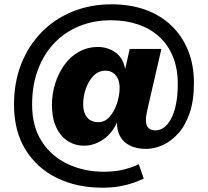

<svg xmlns="http://www.w3.org/2000/svg" viewBox="-20 -685 964 891"><path d="M454 186Q336 186 243.5 140.5Q151 95 98 9Q45 -77 45 -200Q45 -303 78.5 -388Q112 -473 172.5 -535Q233 -597 316 -631Q399 -665 498 -665Q584 -665 654 -640Q724 -615 774.5 -567Q825 -519 852.5 -451.5Q880 -384 880 -300Q880 -218 860 -160Q840 -102 807 -65.5Q774 -29 735 -11.5Q696 6 658 6Q615 6 584 -9Q553 -24 537.5 -52Q522 -80 523 -117Q501 -67 459 -38Q417 -9 370 -9Q327 -9 293 -31.5Q259 -54 240 -96.5Q221 -139 221 -198Q221 -249 236 -297Q251 -345 278.5 -383.5Q306 -422 346 -444.5Q386 -467 435 -467Q478 -467 514 -443Q550 -419 561 -365L582 -458H729L663 -172Q661 -162 659 -150.5Q657 -139 657 -128Q657 -102 669 -91Q681 -80 702 -80Q722 -80 740.5 -93Q759 -106 773.5 -133Q788 -160 796.5 -200.5Q805 -241 805 -296Q805 -367 782.5 -422Q760 -477 719 -514.5Q678 -552 621 -571.5Q564 -591 495 -591Q414 -591 346.5 -563Q279 -535 230.5 -483.5Q182 -432 155.5 -360Q129 -288 129 -200Q129 -97 174.5 -27.5Q220 42 296 77Q372 112 461 112Q515 112 555.5 101.5Q596 91 624 77L647 144Q623 155 595.5 164.5Q568 174 533.5 180Q499 186 454 186ZM437 -118Q466 -118 488 -142.5Q510 -167 522.5 -204Q535 -241 535 -277Q535 -302 527 -319.5Q519 -337 504.5 -347Q490 -357 469 -357Q437 -357 413.5 -332.5Q390 -308 378 -272.5Q366 -237 366 -202Q366 -176 374 -157Q382 -138 398 -128Q414 -118 437 -118Z"/></svg>

Font: Kantumruy Pro
Style: Italic
Weight: 400
Italic angle: -13°
Designer: Sovichet Tep
Foundry: Sovichet Tep
Version: Version 1.002